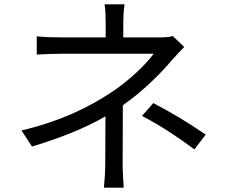

<svg xmlns="http://www.w3.org/2000/svg" viewBox="-20 -821 1040 883"><path d="M553 -801H461C465 -779 466 -741 466 -713V-649H270C237 -649 181 -650 149 -654V-570C180 -572 237 -574 272 -574H687C653 -527 573 -448 484 -391C393 -332 268 -266 79 -221L127 -147C262 -188 372 -232 465 -286C465 -218 464 -126 464 -68C464 -33 461 13 458 42H549C547 11 544 -33 544 -68C544 -135 545 -255 545 -337C637 -401 721 -485 771 -545C787 -563 809 -586 827 -605L775 -655C758 -650 735 -649 712 -649H547V-713C547 -741 549 -779 553 -801ZM874 -134 926 -202C833 -265 779 -297 685 -347L633 -288C727 -238 787 -198 874 -134Z"/></svg>

Font: Microsoft YaHei
Style: Regular
Weight: 400
Designer: Ryoko NISHIZUKA 西塚涼子 (kana, bopomofo & ideographs); Paul D. Hunt (Latin, Greek & Cyrillic); Sandoll Communications 산돌커뮤니
Foundry: Adobe
Version: Version 2.001;hotconv 1.0.111;makeotfexe 2.5.65597